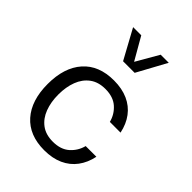

<svg xmlns="http://www.w3.org/2000/svg" viewBox="-224 -887 1001 1001"><g transform="rotate(45 277.0 -386.0)"><path d="M285.3 -509.9Q174.6 -509.9 114.1 -441.7Q53.7 -373.5 53.7 -252.4Q53.7 -131.4 114.1 -63.1Q174.6 5.1 285.3 5.1Q345 5.1 389.7 -15.1Q434.4 -35.3 462.6 -73.2Q490.9 -111 501.7 -163.4H422.9Q411.4 -118.7 377.3 -88.5Q343.2 -58.2 285.3 -58.2Q233.2 -58.2 199.1 -83.7Q165.1 -109.3 148.5 -153.3Q131.9 -197.2 131.9 -252.9Q131.9 -308.2 148.5 -352.1Q165.2 -396 199.4 -421.4Q233.5 -446.8 285.3 -446.8Q343.2 -446.8 377.3 -416.6Q411.4 -386.4 422.9 -341.6L501.7 -341.4Q490.9 -394.2 462.6 -432Q434.3 -469.9 389.6 -489.9Q345 -509.9 285.3 -509.9ZM159.2 -776.7 248 -613.9H333.4L422.1 -776.7H362.5L290.8 -652.4L219.3 -776.7Z"/></g></svg>

Font: Estedad VF
Style: Regular
Weight: 100
Designer: Amin Abedi
Version: Version 7.3